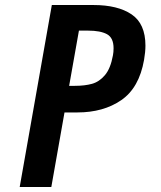

<svg xmlns="http://www.w3.org/2000/svg" viewBox="-20 -745 640 765"><path d="M186.5 -725H352.5Q449 -725 504.2 -687.8Q559.5 -650.5 559.5 -563Q559.5 -538.5 554 -506.5Q534.5 -395 463.2 -346Q392 -297 288.5 -297H237L184.5 0H58.5ZM430 -524.5Q432.5 -537.5 432.5 -552.5Q432.5 -594.5 406.2 -608.8Q380 -623 331 -623H294.5L255.5 -403H278Q317.5 -403 346.5 -411Q375.5 -419 398 -445.5Q420.5 -472 430 -524.5Z"/></svg>

Font: JuliaMono BoldItalic
Style: Regular
Weight: 700
Italic angle: -9°
Monospace: yes
Designer: cormullion
Foundry: corm
Version: Version 0.049; ttfautohint (v1.8.4)